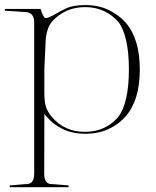

<svg xmlns="http://www.w3.org/2000/svg" viewBox="-55 -535 631 775"><path d="M288.6 -514.6Q342.3 -514.6 383.3 -494.9Q424.3 -475.1 452.1 -443.8Q509.3 -377.9 509.3 -254.9Q509.3 -130.4 452.6 -65.9Q424.8 -33.7 383.8 -14.4Q342.8 4.9 288.6 4.9Q238.3 4.9 199 -13.7Q159.7 -32.2 131.8 -65.9Q130.4 -67.9 129.6 -68.4Q128.9 -68.8 128.4 -69.1Q127.9 -69.3 127 -70.8Q126 -72.3 124 -76.2Q124 -13.2 123.8 45.2Q123.5 103.5 123.5 166Q123.5 186.5 130.4 196.8Q137.2 207 150.9 208Q157.7 208.5 165 208.7Q172.4 209 179.7 210Q189 210.9 200.7 211.7Q212.4 212.4 221.7 213.4V220.7H-15.6V213.4Q-5.9 212.4 5.6 211.7Q17.1 210.9 26.4 210Q33.2 209 40.5 208.7Q47.9 208.5 55.2 208Q83 206.1 83 165.5V-443.8Q83 -484.4 48.8 -486.3Q40 -486.8 31 -487.3Q22 -487.8 13.2 -488.8Q2.4 -489.7 -11 -490.2Q-24.4 -490.7 -35.2 -491.7V-499H108.9Q119.6 -463.9 128.4 -462.4Q133.3 -461.4 140.4 -464.1Q147.5 -466.8 156.7 -471.7Q166.5 -477.5 179.7 -484.6Q192.9 -491.7 207 -499Q238.3 -514.6 288.6 -514.6ZM154.8 -62.5Q205.6 -2.4 288.6 -2.9Q330.1 -2.9 363.3 -18.1Q396.5 -33.2 421.9 -62.5Q442.9 -89.4 454.1 -137.9Q465.3 -186.5 465.3 -254.9Q465.3 -323.2 454.1 -372.1Q442.9 -420.9 421.9 -447.8Q397 -475.6 363.3 -491Q329.6 -506.3 288.6 -506.3Q247.1 -506.3 213.4 -491Q179.7 -475.6 154.8 -447.8Q144 -434.6 137.5 -415.3Q130.9 -396 129.4 -372.6Q128.9 -367.2 128.9 -361.3Q128.9 -355.5 128.4 -349.1Q127.4 -329.1 126.2 -305.2Q125 -281.2 124 -255.4V-158.2Q124 -128.9 129.4 -107.4Q132.3 -96.7 138.7 -85.2Q145 -73.7 154.8 -62.5Z"/></svg>

Font: Tartlers End
Style: Regular
Weight: 200
Designer: Peter Wiegel
Foundry: Peter Wiegel
Version: Version 1.000 2013 initial release